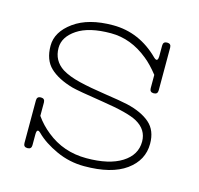

<svg xmlns="http://www.w3.org/2000/svg" viewBox="-82 -597 719 695"><g transform="rotate(15 277.0 -250.0)"><path d="M290 -20Q375 -20 422.5 -50Q470 -80 470 -130Q470 -175 427 -199Q393 -218 295.5 -233Q198 -248 176 -254Q120 -270 90 -298.5Q60 -327 60 -380Q60 -432 114 -471Q168 -510 260 -510Q359 -510 434 -435Q443 -427 446.5 -431Q450 -435 450 -445V-485Q450 -500 465 -500Q480 -500 480 -485V-325Q480 -310 465 -310Q450 -310 450 -325V-375Q424 -408 400 -427Q335 -480 260 -480Q178 -480 134 -450.5Q90 -421 90 -380Q90 -332 130 -306Q156 -290 197.5 -280Q239 -270 297 -261.5Q355 -253 382 -247Q438 -234 469 -207Q500 -180 500 -130Q500 -68 446 -29Q392 10 290 10Q235 10 185.5 -12.5Q136 -35 106 -65Q90 -81 90 -55V-15Q90 0 75 0Q60 0 60 -15V-175Q60 -190 75 -190Q90 -190 90 -175V-125Q111 -95 140 -72Q204 -20 290 -20Z"/></g></svg>

Font: ClassicType
Style: Regular
Weight: 400
Version: Version 1.004